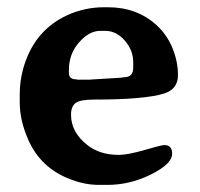

<svg xmlns="http://www.w3.org/2000/svg" viewBox="-20 -502 553 532"><path d="M272 -416.5H257.8Q227.1 -416.5 199 -384.5Q170.9 -352.5 170.9 -308.1V-300.3Q170.9 -282.2 190.9 -282.2L195.8 -281.2H230.5L232.9 -281.7L314.5 -286.6Q321.8 -288.1 324.2 -288.1Q349.1 -288.1 349.1 -314V-330.1Q349.1 -362.8 325.7 -389.6Q302.2 -416.5 272 -416.5ZM176.8 -184.1Q176.8 -135.3 222.7 -99.6Q256.8 -72.8 309.6 -72.8Q333.5 -72.8 380.6 -86.4Q427.7 -100.1 435.1 -100.1Q457 -100.1 457 -76.2Q457 -47.9 398.7 -18.8Q340.3 10.3 277.8 10.3H256.3Q255.4 10.3 253.9 10.3Q214.4 10.3 173.3 -5.9Q92.3 -37.1 58.1 -115.2Q34.7 -168.9 34.7 -217.3V-239.7Q34.7 -289.1 51.8 -335Q84 -421.4 165.5 -459.5Q214.4 -481.9 268.1 -481.9H279.3Q358.9 -481.9 413.6 -432.6Q442.4 -406.2 457.8 -369.1Q473.1 -332 473.1 -293.7Q473.1 -255.4 435.5 -243.2Q382.8 -226.1 240.2 -226.1Q202.1 -226.1 189.5 -216.6Q176.8 -207 176.8 -184.1Z"/></svg>

Font: Averia Serif Libre RX
Style: Bold
Weight: 700
Version: Version 1.002